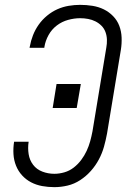

<svg xmlns="http://www.w3.org/2000/svg" viewBox="-20 -763 540 791"><path d="M204 8Q178 8 153.5 3.5Q129 -1 108 -12Q87 -23 71 -40.5Q55 -58 46 -80.5Q37 -103 35.5 -128Q34 -153 38 -179H98Q94 -153 98 -128Q102 -103 116.5 -84Q131 -65 154.5 -56Q178 -47 204 -47Q224 -47 245 -53Q266 -59 283.5 -72.5Q301 -86 314.5 -104Q328 -122 337 -141.5Q346 -161 351.5 -181Q357 -201 361 -222L418 -567Q421 -583 420.5 -599.5Q420 -616 414.5 -631Q409 -646 398 -657Q387 -668 373 -675Q359 -682 343 -685Q327 -688 310 -688Q286 -688 260.5 -681Q235 -674 214 -658Q193 -642 180 -618.5Q167 -595 163 -570Q163 -569 163 -568Q163 -567 162 -566H102Q102 -567 102 -568.5Q102 -570 103 -572Q107 -595 116 -618Q125 -641 139.5 -661.5Q154 -682 174 -698.5Q194 -715 216.5 -725Q239 -735 263 -739Q287 -743 310 -743Q336 -743 361 -739Q386 -735 407.5 -724.5Q429 -714 446 -696.5Q463 -679 471.5 -656.5Q480 -634 481 -608.5Q482 -583 478 -558L421 -213Q416 -186 408.5 -159Q401 -132 387.5 -106.5Q374 -81 354.5 -59Q335 -37 310.5 -21Q286 -5 258.5 1.5Q231 8 204 8ZM296 -318H197L213 -417H313Z"/></svg>

Font: Iosevka SS04 Light Oblique
Style: Regular
Weight: 300
Italic angle: -9°
Monospace: yes
Designer: Belleve Invis
Foundry: Belleve Invis
Version: Version 19.0.0; ttfautohint (v1.8.4)